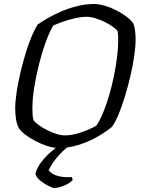

<svg xmlns="http://www.w3.org/2000/svg" viewBox="-20 -740 708 960"><path d="M272 0Q248 0 218 -9.5Q188 -19 159 -34Q130 -49 107.5 -66Q85 -83 75 -98Q65 -116 60.5 -141.5Q56 -167 56 -197Q56 -233 63 -279Q70 -325 81.5 -374Q93 -423 107 -470Q121 -517 137 -555Q153 -593 168 -617Q190 -633 221 -650.5Q252 -668 289.5 -684Q327 -700 368 -710Q409 -720 451 -720Q474 -720 503.5 -711.5Q533 -703 561.5 -688.5Q590 -674 613 -656.5Q636 -639 647 -622Q653 -607 655.5 -586Q658 -565 658 -544Q658 -507 651 -459Q644 -411 632 -359.5Q620 -308 605 -259Q590 -210 573.5 -169.5Q557 -129 540 -106Q513 -83 471 -58.5Q429 -34 378 -17Q327 0 272 0ZM305 -63Q334 -63 365.5 -72Q397 -81 423.5 -92.5Q450 -104 462 -112Q479 -137 495 -175.5Q511 -214 525 -261Q539 -308 549 -357Q559 -406 565 -452Q571 -498 571 -534Q571 -548 570.5 -560.5Q570 -573 568 -584Q564 -592 547.5 -604Q531 -616 508 -628Q485 -640 459.5 -648Q434 -656 413 -656Q387 -656 356 -649Q325 -642 296 -632Q267 -622 246 -612Q227 -580 208.5 -529Q190 -478 175 -418.5Q160 -359 151 -302Q142 -245 142 -199Q142 -180 143 -165.5Q144 -151 148 -139Q155 -128 173 -115Q191 -102 214.5 -90Q238 -78 262 -70.5Q286 -63 305 -63ZM251 200Q244 200 223.5 190Q203 180 182.5 164Q162 148 157 129Q163 104 181.5 77.5Q200 51 226 27Q252 3 279 -14L333 -15Q306 3 283 27Q260 51 244.5 74Q229 97 223 112Q242 133 271.5 140.5Q301 148 338 145Q340 149 342 152.5Q344 156 342 162Q326 178 298 189Q270 200 251 200Z"/></svg>

Font: Texturina Medium 12pt Light
Style: Italic
Weight: 300
Italic angle: -11°
Version: Version 1.002